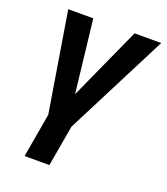

<svg xmlns="http://www.w3.org/2000/svg" viewBox="-135 -622 797 919"><g transform="rotate(20 263.5 -162.0)"><path d="M268.1 -48.8 224.1 203.6H97.7L141.6 -48.8ZM212.9 -133.8 391.6 -528.3H527.3L257.8 0H168.9ZM181.2 -528.3 228 -118.2 222.2 0H140.1L53.7 -528.3Z"/></g></svg>

Font: Roboto SemiBold
Style: Italic
Weight: 600
Designer: Christian Robertson
Foundry: Google
Version: Version 3.009; 2024